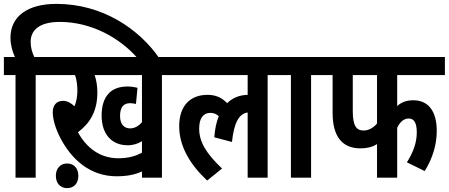

<svg xmlns="http://www.w3.org/2000/svg" viewBox="-20 -916 2314 990"><path d="M164 -529H236V-622H157C146 -644 138 -671 138 -700C138 -766 191 -803 288 -803C450 -803 597 -722 690 -615H802C698 -766 509 -896 271 -896C121 -896 34 -831 34 -721C34 -685 44 -650 57 -622H0V-529H60V0H164Z M815 -529H887V-622H224V-529H367C375 -506 379 -478 379 -448C379 -420 374 -391 364 -368C346 -385 327 -396 305 -396C270 -396 252 -372 252 -337C252 -302 266 -253 291 -205C348 -95 444 -7 581 -7C633 -7 676 -15 712 -32V0H815ZM651 -254C622 -254 599 -273 599 -318C599 -364 618 -384 651 -384C662 -384 672 -382 681 -380L689 -463C676 -467 655 -470 637 -470C550 -470 504 -417 504 -320C504 -221 559 -167 638 -167C668 -167 691 -175 712 -188V-129C676 -109 638 -100 589 -100C495 -100 425 -155 382 -234C445 -282 482 -343 482 -440C482 -476 476 -505 468 -529H712V-286C695 -266 674 -254 651 -254ZM268 -10C268 28 290 54 326 54C363 54 384 28 384 -10C384 -46 363 -73 326 -73C290 -73 268 -46 268 -10Z M875 -529H1257V-427C1214 -426 1179 -411 1151 -384C1124 -413 1092 -427 1050 -427C963 -427 904 -373 904 -265C904 -161 960 -68 1048 15L1125 -47C1043 -125 1007 -184 1007 -253C1007 -305 1027 -334 1065 -334C1082 -334 1096 -328 1108 -317C1096 -287 1088 -251 1085 -208L1176 -184C1187 -287 1214 -330 1257 -336V0H1360V-529H1432V-622H875Z M1584 -529H1656V-622H1420V-529H1480V0H1584Z M2028 -529H2274V-622H1644V-529H1695V-335C1695 -211 1745 -151 1839 -151C1872 -151 1901 -158 1924 -173V0H2028V-257C2041 -286 2062 -305 2087 -305C2115 -305 2129 -283 2129 -233C2129 -179 2110 -130 2078 -79L2170 -34C2212 -102 2232 -172 2232 -241C2232 -341 2190 -399 2111 -399C2075 -399 2048 -388 2028 -369ZM1799 -529H1924V-279C1905 -257 1881 -243 1855 -243C1818 -243 1799 -267 1799 -342Z"/></svg>

Font: Noto Sans Devanagari ExtraCondensed SemiBold
Style: Regular
Weight: 600
Width: 2
Designer: Jelle Bosma - Monotype Design Team
Foundry: Monotype Imaging Inc.
Version: Version 2.004